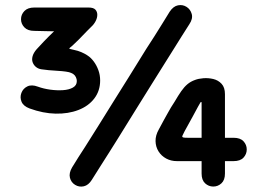

<svg xmlns="http://www.w3.org/2000/svg" viewBox="-20 -709 1000 740"><path d="M126 -375Q102 -384 85.5 -376Q69 -368 62.5 -351Q56 -334 63 -317Q70 -300 94 -291Q146 -272 194.5 -271Q243 -270 282 -285Q321 -300 343.5 -329.5Q366 -359 366 -399Q366 -420 359 -439Q352 -458 341 -472.5Q330 -487 319 -494Q312 -499 306 -502Q300 -505 293.5 -508Q287 -511 280 -513Q273 -515 264 -517Q255 -519 251 -520Q247 -521 247 -522Q247 -523 250 -525.5Q253 -528 259 -533Q263 -537 269.5 -543Q276 -549 283.5 -556.5Q291 -564 299 -572.5Q307 -581 315.5 -589.5Q324 -598 332 -606Q342 -615 348.5 -627.5Q355 -640 355 -652Q355 -664 347.5 -672Q340 -680 321 -680Q302 -680 276 -680Q250 -680 220.5 -680Q191 -680 163 -680Q135 -680 112 -680Q87 -680 74 -666.5Q61 -653 61 -635Q61 -617 74 -603.5Q87 -590 112 -590Q130 -590 155 -589Q180 -588 207.5 -588Q235 -588 260.5 -589Q286 -590 305 -594Q324 -598 332 -606Q342 -615 348.5 -627.5Q355 -640 355 -652Q355 -664 347.5 -672Q340 -680 321 -680Q306 -680 284 -666.5Q262 -653 237.5 -632.5Q213 -612 189.5 -589.5Q166 -567 148 -548Q130 -529 121 -519Q109 -505 105.5 -492Q102 -479 106 -468.5Q110 -458 118.5 -451Q127 -444 139 -442Q151 -440 168 -438.5Q185 -437 202.5 -436Q220 -435 234 -433Q248 -431 254 -428Q259 -426 262.5 -423.5Q266 -421 268.5 -418Q271 -415 272.5 -411.5Q274 -408 275 -404.5Q276 -401 276 -396Q276 -380 261 -371.5Q246 -363 222.5 -361.5Q199 -360 173.5 -363.5Q148 -367 126 -375ZM710 -616Q724 -637 719 -655Q714 -673 699 -682.5Q684 -692 666 -688.5Q648 -685 634 -664Q620 -641 605 -617Q590 -593 575 -569Q560 -545 544 -521Q510 -466 478 -414.5Q446 -363 416 -315.5Q386 -268 359 -224Q346 -204 333.5 -183.5Q321 -163 308 -143Q295 -123 282.5 -103.5Q270 -84 258 -64Q245 -42 249.5 -24Q254 -6 269.5 3.5Q285 13 303 9Q321 5 334 -16Q351 -43 368 -70Q385 -97 402 -123.5Q419 -150 435 -176Q469 -231 501 -282.5Q533 -334 563 -382Q593 -430 620 -473Q635 -496 649.5 -520Q664 -544 679.5 -568Q695 -592 710 -616ZM880 -88Q906 -88 918.5 -101.5Q931 -115 931 -133Q931 -151 918.5 -164.5Q906 -178 880 -178Q856 -178 821 -178Q786 -178 753.5 -178Q721 -178 703 -178Q692 -178 687 -179Q682 -180 682.5 -183.5Q683 -187 687 -194Q690 -201 700.5 -219.5Q711 -238 722.5 -259.5Q734 -281 743 -297.5Q752 -314 753 -315Q754 -317 768 -312.5Q782 -308 800.5 -306Q819 -304 833 -312Q847 -320 847 -346Q847 -372 834 -386Q821 -400 802 -404.5Q783 -409 764 -407.5Q745 -406 732 -401Q719 -397 721 -384.5Q723 -372 731.5 -357Q740 -342 748.5 -330Q757 -318 757 -314Q757 -311 757 -288Q757 -265 757 -230.5Q757 -196 757 -159Q757 -122 757 -90Q757 -58 757 -40Q757 -15 770.5 -2.5Q784 10 802 10Q820 10 833.5 -2.5Q847 -15 847 -40Q847 -61 847 -89Q847 -117 847 -146Q847 -175 847 -201Q847 -227 847 -244Q847 -259 847 -268.5Q847 -278 847 -294.5Q847 -311 847 -346Q847 -372 834 -386Q821 -400 802 -404.5Q783 -409 764 -407.5Q745 -406 732 -401Q715 -395 702.5 -384.5Q690 -374 678.5 -357.5Q667 -341 653 -317Q645 -305 639 -295Q633 -285 627 -274Q621 -263 612.5 -248Q604 -233 592 -210Q579 -187 579.5 -165Q580 -143 591 -125.5Q602 -108 620.5 -98Q639 -88 662 -88Q705 -88 740.5 -88Q776 -88 810 -88Q844 -88 880 -88Z"/></svg>

Font: Tilt Neon
Style: Regular
Weight: 400
Designer: Andy Clymer
Foundry: Andy Clymer
Version: Version 1.000